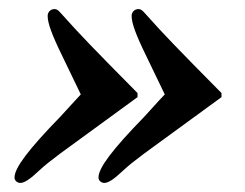

<svg xmlns="http://www.w3.org/2000/svg" viewBox="-20 -435 540 423"><path d="M283 -221V-230C186 -328 156 -359 115 -405C108 -413 105 -415 100 -415C91 -415 85 -408 85 -400C85 -384 94 -359 118 -310L158 -227C139 -207 130 -196 113 -178C42 -105 12 -65 12 -44C12 -37 18 -32 25 -32C34 -32 47 -41 66 -59C79 -71 89 -79 113 -97ZM468 -221V-230C371 -328 341 -359 300 -405C293 -413 290 -415 285 -415C276 -415 270 -408 270 -400C270 -384 279 -359 303 -310L343 -227C322 -205 315 -196 298 -178C227 -105 197 -65 197 -44C197 -37 203 -32 210 -32C219 -32 232 -41 251 -59C264 -71 274 -79 298 -97Z"/></svg>

Font: XITS
Style: Bold Italic
Weight: 700
Italic angle: -16.33°
Designer: MicroPress Inc., with final additions and corrections provided by Coen Hoffman, Elsevier (retired)
Version: Version 1.302